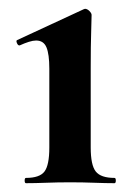

<svg xmlns="http://www.w3.org/2000/svg" viewBox="-20 -416 303 436"><path d="M39 0Q36 0 36 -6Q36 -12 39 -12Q70 -12 81 -26.5Q92 -41 92 -81V-260Q92 -293 85.5 -308.5Q79 -324 62 -324Q55 -324 45.5 -321Q36 -318 25 -313Q21 -312 18.5 -318Q16 -324 19 -325L170 -395Q172 -396 173 -396Q178 -396 183 -391Q188 -386 188 -382Q188 -370 187 -342Q186 -314 186 -262V-81Q186 -41 197.5 -26.5Q209 -12 240 -12Q243 -12 243 -6Q243 0 240 0Q220 0 194 -1Q168 -2 139 -2Q111 -2 85 -1Q59 0 39 0Z"/></svg>

Font: Cormorant Infant Light
Style: Regular
Weight: 300
Designer: Christian Thalmann (Catharsis Fonts)
Foundry: Catharsis Fonts
Version: Version 4.001